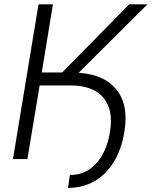

<svg xmlns="http://www.w3.org/2000/svg" viewBox="-20 -748 713 903"><path d="M199.2 -346.2 209 -406.7H320.3Q458.5 -406.2 522.9 -332.5Q587.4 -258.8 564.5 -125Q550.8 -43.9 514.6 14.6Q478.5 73.2 423.6 104.5Q368.7 135.7 299.8 135.7L308.6 75.2Q380.9 75.7 431.2 21.7Q481.4 -32.2 497.1 -126.5Q514.6 -231.4 466.1 -288.8Q417.5 -346.2 310.1 -346.2ZM41 0 161.1 -727.5H229L176.3 -407.2H272.5L587.4 -727.5H673.3L290 -346.2H166.5L108.9 0Z"/></svg>

Font: Inter 24pt Light
Style: Italic
Weight: 300
Italic angle: -9.3988°
Designer: Rasmus Andersson
Foundry: rsms
Version: Version 4.001;git-66647c0bb